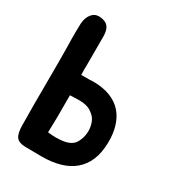

<svg xmlns="http://www.w3.org/2000/svg" viewBox="-172 -718 821 906"><g transform="rotate(30 238.0 -265.0)"><path d="M42 -546Q44 -582 64.5 -604Q85 -626 123 -616Q141 -611 149.5 -601Q158 -591 161.5 -577.5Q165 -564 165 -548.5Q165 -533 165 -518V-380Q164 -372 164.5 -364.5Q165 -357 165 -351V-338H190Q201 -338 211.5 -338Q222 -338 230 -339Q285 -339 324.5 -323Q364 -307 388.5 -278.5Q413 -250 424.5 -210.5Q436 -171 435 -124Q434 -68 417 -28Q400 12 369 38Q338 64 294.5 76.5Q251 89 197 89Q135 89 103 88Q71 87 57.5 70Q44 53 43 11Q42 -31 42 -112Q42 -190 42.5 -266Q43 -342 42 -419Q42 -429 41.5 -440Q41 -451 41 -465Q41 -479 41 -498.5Q41 -518 42 -546ZM229 -23Q284 -26 305 -53Q316 -68 322 -89Q328 -110 327 -131Q326 -152 318.5 -171.5Q311 -191 295 -204Q281 -216 267 -221.5Q253 -227 238 -228.5Q223 -230 206 -229.5Q189 -229 167 -228V-108L165 -25Q175 -24 186 -23Q205 -21 229 -23Z"/></g></svg>

Font: BM JUA 
Style: Regular
Weight: 400
Designer: BONGJIN KIM, JAEHYUN KEUM, JUHEE TAE
Foundry: WOOWA BROTHERS Corporation.
Version: Version 1.000